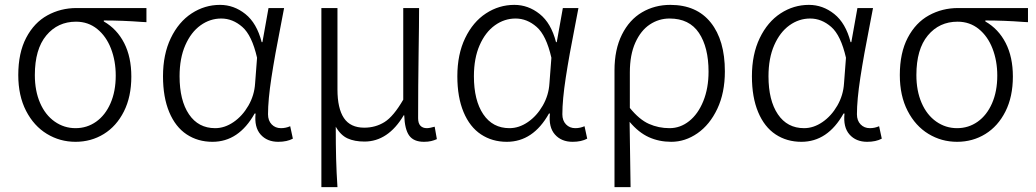

<svg xmlns="http://www.w3.org/2000/svg" viewBox="-20 -569 4252 788"><path d="M55 -261Q55 -352 87.5 -414Q120 -476 174.5 -506Q229 -536 294 -536H581V-478L562 -479Q483 -485 406 -485V-481Q460 -450 489.5 -392.5Q519 -335 519 -255Q519 -172 488.5 -111.5Q458 -51 406 -19Q354 13 290 13Q226 13 172.5 -19.5Q119 -52 87 -114Q55 -176 55 -261ZM455 -259Q455 -319 435.5 -369.5Q416 -420 379 -450Q342 -480 292 -480Q217 -480 170 -423.5Q123 -367 123 -261Q123 -196 144.5 -146.5Q166 -97 204.5 -70Q243 -43 290 -43Q337 -43 374.5 -69.5Q412 -96 433.5 -145Q455 -194 455 -259Z M649 -256Q649 -346 681 -412.5Q713 -479 766.5 -514Q820 -549 883 -549Q940 -549 987 -511.5Q1034 -474 1054 -396H1057L1082 -536H1146L1133 -468Q1108 -342 1094 -250.5Q1080 -159 1080 -100Q1080 -74 1095 -58.5Q1110 -43 1133 -43Q1153 -43 1171 -51L1182 0Q1158 13 1122 13Q1076 13 1049.5 -17Q1023 -47 1029 -103H1025Q960 13 852 13Q792 13 746 -17.5Q700 -48 674.5 -109Q649 -170 649 -256ZM1027 -227 1035 -332Q1014 -424 974.5 -458.5Q935 -493 888 -493Q842 -493 803 -465Q764 -437 740.5 -383.5Q717 -330 717 -256Q717 -157 755.5 -100Q794 -43 863 -43Q902 -43 938.5 -68Q975 -93 999.5 -135.5Q1024 -178 1027 -227Z M1365 -536V-202Q1365 -124 1391.5 -84.5Q1418 -45 1475 -45Q1521 -45 1558 -68Q1595 -91 1635 -160V-536H1700Q1700 -473 1698 -349Q1697 -281 1696.5 -214.5Q1696 -148 1696 -84Q1696 -63 1705.5 -53Q1715 -43 1732 -43Q1743 -43 1764 -49L1773 2Q1762 7 1749.5 10Q1737 13 1720 13Q1678 13 1659.5 -12.5Q1641 -38 1639 -96H1637Q1605 -42 1564.5 -15Q1524 12 1476 12Q1435 12 1406.5 -1Q1378 -14 1358 -49Q1358 26 1359.5 82.5Q1361 139 1365 199H1299V-536Z M1857 -256Q1857 -346 1889 -412.5Q1921 -479 1974.5 -514Q2028 -549 2091 -549Q2148 -549 2195 -511.5Q2242 -474 2262 -396H2265L2290 -536H2354L2341 -468Q2316 -342 2302 -250.5Q2288 -159 2288 -100Q2288 -74 2303 -58.5Q2318 -43 2341 -43Q2361 -43 2379 -51L2390 0Q2366 13 2330 13Q2284 13 2257.5 -17Q2231 -47 2237 -103H2233Q2168 13 2060 13Q2000 13 1954 -17.5Q1908 -48 1882.5 -109Q1857 -170 1857 -256ZM2235 -227 2243 -332Q2222 -424 2182.5 -458.5Q2143 -493 2096 -493Q2050 -493 2011 -465Q1972 -437 1948.5 -383.5Q1925 -330 1925 -256Q1925 -157 1963.5 -100Q2002 -43 2071 -43Q2110 -43 2146.5 -68Q2183 -93 2207.5 -135.5Q2232 -178 2235 -227Z M2731 -549Q2839 -549 2897 -476.5Q2955 -404 2955 -276Q2955 -188 2924 -122.5Q2893 -57 2842.5 -22Q2792 13 2735 13Q2685 13 2643 -6Q2601 -25 2564 -69Q2566 65 2568 199H2502V-280Q2502 -366 2532.5 -427Q2563 -488 2615 -518.5Q2667 -549 2731 -549ZM2888 -275Q2888 -375 2848.5 -434Q2809 -493 2728 -493Q2684 -493 2647 -468.5Q2610 -444 2587.5 -394Q2565 -344 2565 -272V-126Q2604 -78 2643.5 -60.5Q2683 -43 2728 -43Q2772 -43 2808.5 -72Q2845 -101 2866.5 -154Q2888 -207 2888 -275Z M3066 -256Q3066 -346 3098 -412.5Q3130 -479 3183.5 -514Q3237 -549 3300 -549Q3357 -549 3404 -511.5Q3451 -474 3471 -396H3474L3499 -536H3563L3550 -468Q3525 -342 3511 -250.5Q3497 -159 3497 -100Q3497 -74 3512 -58.5Q3527 -43 3550 -43Q3570 -43 3588 -51L3599 0Q3575 13 3539 13Q3493 13 3466.5 -17Q3440 -47 3446 -103H3442Q3377 13 3269 13Q3209 13 3163 -17.5Q3117 -48 3091.5 -109Q3066 -170 3066 -256ZM3444 -227 3452 -332Q3431 -424 3391.5 -458.5Q3352 -493 3305 -493Q3259 -493 3220 -465Q3181 -437 3157.5 -383.5Q3134 -330 3134 -256Q3134 -157 3172.5 -100Q3211 -43 3280 -43Q3319 -43 3355.5 -68Q3392 -93 3416.5 -135.5Q3441 -178 3444 -227Z M3673 -261Q3673 -352 3705.5 -414Q3738 -476 3792.5 -506Q3847 -536 3912 -536H4199V-478L4180 -479Q4101 -485 4024 -485V-481Q4078 -450 4107.5 -392.5Q4137 -335 4137 -255Q4137 -172 4106.5 -111.5Q4076 -51 4024 -19Q3972 13 3908 13Q3844 13 3790.5 -19.5Q3737 -52 3705 -114Q3673 -176 3673 -261ZM4073 -259Q4073 -319 4053.5 -369.5Q4034 -420 3997 -450Q3960 -480 3910 -480Q3835 -480 3788 -423.5Q3741 -367 3741 -261Q3741 -196 3762.5 -146.5Q3784 -97 3822.5 -70Q3861 -43 3908 -43Q3955 -43 3992.5 -69.5Q4030 -96 4051.5 -145Q4073 -194 4073 -259Z"/></svg>

Font: 寒蝉端黑体 Light
Style: Regular
Weight: 300
Designer: ChillDuanSans {Warren2060}; 
Source Han Sans {Ryoko NISHIZUKA 西塚涼子 (kana, bopomofo & ideographs); Paul D. Hunt (Latin, G
Foundry: ChillType&Adobe
Version: Version 1.300;Glyphs 3.3 (3306)